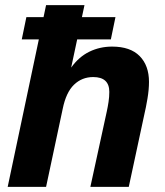

<svg xmlns="http://www.w3.org/2000/svg" viewBox="-20 -730 646 750"><path d="M10 0 160 -710H310L258 -466Q288 -508 329 -528Q370 -548 418 -548Q489 -548 525.5 -511Q562 -474 562 -410Q562 -380 556 -344.5Q550 -309 544 -284L483 0H333L397 -294Q401 -312 404 -332Q407 -352 407 -371Q407 -429 344 -429Q300 -429 269 -399Q238 -369 225 -305L160 0ZM65 -576 83 -663H431L413 -576Z"/></svg>

Font: Geist
Style: Bold Italic
Weight: 700
Italic angle: -12°
Designer: Basement.studio, Andrés Briganti, Mateo Zaragoza
Foundry: Basement.studio, Vercel, Andrés Briganti, Guido Ferreyra, Mateo Zaragoza
Version: Version 1.500; ttfautohint (v1.8.4.7-5d5b)